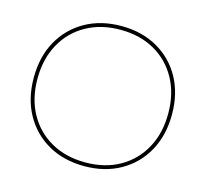

<svg xmlns="http://www.w3.org/2000/svg" viewBox="-107 -862 1064 993"><g transform="rotate(15 425.0 -365.0)"><path d="M425 10Q315 10 231.5 -37.5Q148 -85 101.5 -169.5Q55 -254 55 -365Q55 -477 101.5 -561Q148 -645 231.5 -692.5Q315 -740 425 -740Q535 -740 618.5 -692.5Q702 -645 748.5 -561Q795 -477 795 -365Q795 -254 748.5 -169.5Q702 -85 618.5 -37.5Q535 10 425 10ZM425 -10Q530 -10 608.5 -54.5Q687 -99 731 -179Q775 -259 775 -365Q775 -471 731 -551Q687 -631 608.5 -675.5Q530 -720 425 -720Q321 -720 242 -675.5Q163 -631 119 -551Q75 -471 75 -365Q75 -259 119 -179Q163 -99 242 -54.5Q321 -10 425 -10Z"/></g></svg>

Font: M PLUS 1 Thin Thin
Style: Regular
Weight: 250
Version: Version 1.001